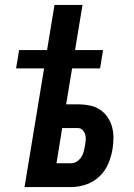

<svg xmlns="http://www.w3.org/2000/svg" viewBox="-20 -755 540 775"><path d="M79 0 158 -479H45L57 -553H170L200 -735H313L283 -553H396L384 -479H271L247 -334H295Q318 -334 341 -329.5Q364 -325 382.5 -313Q401 -301 413.5 -283Q426 -265 432 -243.5Q438 -222 438 -199Q438 -176 434 -152Q429 -122 416.5 -93Q404 -64 380.5 -42Q357 -20 327 -10Q297 0 267 0ZM267 -96Q279 -96 290 -103Q301 -110 308 -121Q315 -132 318 -143.5Q321 -155 323 -167Q325 -179 326 -190Q327 -201 324 -211.5Q321 -222 313.5 -230Q306 -238 295 -238H231L208 -96Z"/></svg>

Font: Iosevka Oblique
Style: Bold
Weight: 700
Italic angle: -9°
Monospace: yes
Designer: Belleve Invis
Foundry: Belleve Invis
Version: Version 32.5.0; ttfautohint (v1.8.4)